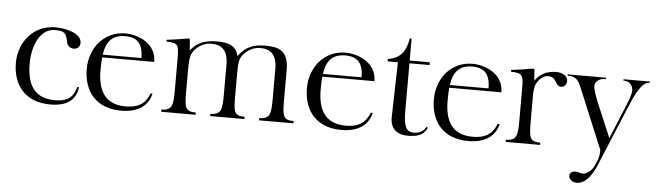

<svg xmlns="http://www.w3.org/2000/svg" viewBox="-47 -731 3797 1112"><g transform="rotate(5 1851.0 -174.5)"><path d="M245 -434C302 -434 398 -414 398 -357C398 -335 384 -320 362 -320C340 -320 324 -334 320 -354C310 -405 301 -418 245 -418C163 -418 115 -325 115 -210C115 -95 156 -13 277 -13C365 -13 388 -51 401 -100H412C403 -37 365 14 254 14C109 14 35 -79 35 -210C35 -331 120 -434 245 -434Z M651 0ZM833 -284H530C528 -261 527 -235 527 -209C527 -94 568 -13 689 -13C776 -13 807 -50 828 -100H839C825 -37 774 14 666 14C521 14 447 -79 447 -210C447 -331 528 -434 653 -434C723 -434 833 -394 833 -284ZM653 -418C573 -418 542 -371 532 -300H757C757 -380 725 -418 653 -418Z M966 -133V-306C966 -397 963 -405 893 -408V-418C955 -425 1020 -437 1020 -437L1027 -434L1032 -368C1060 -406 1104 -434 1182 -434C1243 -434 1296 -425 1310 -359C1336 -395 1373 -434 1463 -434C1541 -434 1601 -420 1601 -304V-133C1601 -40 1603 -13 1667 -13V0H1467V-13C1531 -13 1535 -45 1535 -133V-304C1535 -389 1497 -418 1436 -418C1390 -418 1348 -386 1331 -356C1318 -333 1317 -304 1317 -254V-133C1317 -40 1318 -13 1382 -13V0H1183V-13C1247 -13 1251 -45 1251 -133V-304C1251 -389 1213 -418 1152 -418C1106 -418 1068 -389 1049 -360C1034 -337 1032 -304 1032 -254V-133C1032 -40 1034 -13 1098 -13V0H898V-13C962 -13 966 -45 966 -133Z M1931 0ZM2113 -284H1810C1808 -261 1807 -235 1807 -209C1807 -94 1848 -13 1969 -13C2056 -13 2087 -50 2108 -100H2119C2105 -37 2054 14 1946 14C1801 14 1727 -79 1727 -210C1727 -331 1808 -434 1933 -434C2003 -434 2113 -394 2113 -284ZM1933 -418C1853 -418 1822 -371 1812 -300H2037C2037 -380 2005 -418 1933 -418Z M2239 -405 2231 -88C2229 -17 2270 14 2335 14C2427 14 2437 -31 2445 -42L2437 -47C2430 -35 2414 -7 2366 -7C2319 -7 2306 -41 2306 -134V-405H2423V-421H2306V-549H2296C2285 -490 2264 -431 2179 -419V-405Z M2669 0ZM2851 -284H2548C2546 -261 2545 -235 2545 -209C2545 -94 2586 -13 2707 -13C2794 -13 2825 -50 2846 -100H2857C2843 -37 2792 14 2684 14C2539 14 2465 -79 2465 -210C2465 -331 2546 -434 2671 -434C2741 -434 2851 -394 2851 -284ZM2671 -418C2591 -418 2560 -371 2550 -300H2775C2775 -380 2743 -418 2671 -418Z M3030 -434 3035 -368C3060 -401 3095 -429 3158 -429C3201 -429 3225 -406 3225 -382C3225 -365 3213 -346 3193 -346C3155 -346 3166 -401 3113 -401C3092 -401 3066 -385 3049 -356C3037 -336 3035 -306 3035 -279V-133C3035 -40 3037 -13 3101 -13V0H2901V-13C2965 -13 2969 -45 2969 -133V-307C2969 -395 2966 -405 2896 -408V-418C2958 -425 3023 -437 3023 -437Z M3494 0ZM3497 -74 3579 -273C3589 -298 3605 -338 3605 -358C3605 -392 3583 -413 3554 -413H3549V-421H3702V-413H3697C3653 -413 3612 -316 3594 -273L3443 89C3426 130 3389 200 3331 200C3301 200 3285 180 3285 164C3285 141 3306 136 3320 136C3339 136 3345 144 3360 144C3387 144 3415 117 3425 96C3440 65 3451 43 3451 -1L3308 -345C3293 -381 3280 -413 3233 -413H3225V-421H3448V-413H3441C3410 -413 3384 -393 3384 -368C3384 -345 3403 -297 3412 -275Z"/></g></svg>

Font: Open Baskerville 0.0.53
Style: Normal
Weight: 400
Designer: Isaac Moore, James Puckett, Rob Mientjes
Foundry: The Open Baskerville Project
Version: 0.0.53 (g939f078)